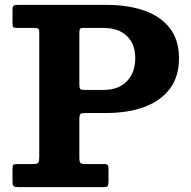

<svg xmlns="http://www.w3.org/2000/svg" viewBox="-20 -770 785 790"><path d="M119.5 -655H51Q38 -655 34.8 -658.5Q31.5 -662 31.5 -675.5V-728Q31.5 -743 36 -746.5Q40.5 -750 54.5 -750H416.5Q507 -750 574.2 -726.2Q641.5 -702.5 679 -653.8Q716.5 -605 716.5 -530Q716.5 -455 679 -405Q641.5 -355 574.2 -330Q507 -305 416.5 -305H333.5Q315 -305 310.8 -300.8Q306.5 -296.5 306.5 -278V-123Q306.5 -104 310.8 -99.5Q315 -95 334 -95H407.5Q421 -95 423.8 -90.5Q426.5 -86 426.5 -72.5V-26Q426.5 -10 423.5 -5Q420.5 0 404.5 0H57Q41.5 0 36.5 -3.5Q31.5 -7 31.5 -23V-75.5Q31.5 -88 34.8 -91.5Q38 -95 51 -95H115.5Q133.5 -95 137.5 -100.5Q141.5 -106 141.5 -123V-636.5Q141.5 -649.5 137 -652.2Q132.5 -655 119.5 -655ZM329.5 -400H406.5Q467 -400 501.8 -435.5Q536.5 -471 536.5 -530Q536.5 -589.5 501.8 -622.2Q467 -655 406.5 -655H322.5Q311 -655 308.8 -650.5Q306.5 -646 306.5 -634.5V-422Q306.5 -407 310.5 -403.5Q314.5 -400 329.5 -400Z"/></svg>

Font: Besley*
Style: Bold
Weight: 700
Designer: Owen Earl
Foundry: indestructible type*
Version: Version 2.000; ttfautohint (v1.8.3)